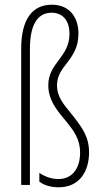

<svg xmlns="http://www.w3.org/2000/svg" viewBox="-20 -851 432 815"><path d="M313 -708C313 -779 274 -831 200 -831C113 -831 70 -763 70 -645V-66H107V-643C107 -737 134 -797 199 -797C250 -797 275 -759 275 -708C275 -607 185 -585 185 -489C185 -433 213 -392 255 -343C293 -297 320 -261 320 -203C320 -138 288 -91 228 -91C200 -91 173 -100 147 -117V-80C169 -63 200 -56 229 -56C317 -56 358 -123 358 -204C358 -268 332 -306 286 -364C251 -408 222 -437 222 -490C222 -573 313 -596 313 -708Z"/></svg>

Font: Noto Sans Malayalam UI ExtraCondensed ExtraLight
Style: Regular
Weight: 200
Width: 2
Designer: Jelle Bosma - Monotype Design Team
Foundry: Monotype Imaging Inc.
Version: Version 2.104